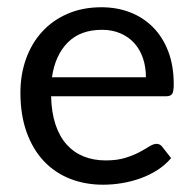

<svg xmlns="http://www.w3.org/2000/svg" viewBox="-20 -505 538 532"><path d="M261.2 -484.9Q304.2 -484.9 340.8 -470.7Q377.4 -456.5 404.3 -429.2Q431.2 -401.9 446.3 -362.3Q461.4 -322.8 461.4 -271.5Q461.4 -251.5 457 -244.9Q452.6 -238.3 440.9 -238.3H121.6Q122.6 -193.4 133.8 -159.9Q145 -126.5 164.8 -104.5Q184.6 -82.5 211.9 -71.5Q239.3 -60.5 272.9 -60.5Q304.2 -60.5 327.1 -67.6Q350.1 -74.7 366.5 -83.5Q382.8 -92.3 394 -99.4Q405.3 -106.4 413.6 -106.4Q418.9 -106.4 422.9 -104.2Q426.8 -102.1 429.7 -98.1L454.1 -66.9Q438 -47.9 416.3 -33.9Q394.5 -20 369.6 -11Q344.7 -2 318.1 2.4Q291.5 6.8 265.6 6.8Q215.8 6.8 173.8 -9.8Q131.8 -26.4 101.3 -58.8Q70.8 -91.3 53.7 -138.9Q36.6 -186.5 36.6 -248.5Q36.6 -298.3 52 -341.6Q67.4 -384.8 96.4 -416.7Q125.5 -448.7 167.2 -466.8Q209 -484.9 261.2 -484.9ZM262.7 -422.4Q202.6 -422.4 167.7 -387.2Q132.8 -352.1 124 -291H384.3Q384.3 -319.8 376 -344Q367.7 -368.2 352.1 -385.5Q336.4 -402.8 313.7 -412.6Q291 -422.4 262.7 -422.4Z"/></svg>

Font: Carlito
Style: Regular
Weight: 400
Designer: Lukasz Dziedzic
Foundry: tyPoland Lukasz Dziedzic
Version: Version 1.104